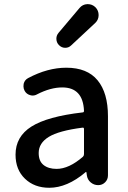

<svg xmlns="http://www.w3.org/2000/svg" viewBox="-20 -890 614 923"><path d="M216.8 12.7Q145.5 12.7 100.1 -30.8Q54.7 -74.2 54.7 -146.5Q54.7 -233.4 131.3 -281.7Q208 -330.1 377 -349.6Q383.8 -349.6 383.8 -357.4Q378.9 -469.7 279.3 -469.7Q222.7 -469.7 158.2 -436.5Q148.4 -430.7 136.7 -430.7Q130.9 -430.7 125 -432.6Q107.4 -437.5 98.6 -453.1Q92.8 -463.9 92.8 -474.6Q92.8 -481.4 93.8 -487.3Q98.6 -505.9 115.2 -514.6Q209 -564.5 298.8 -564.5Q399.4 -564.5 449.2 -503.9Q499 -443.4 499 -331.1V-46.9Q499 -27.3 485.4 -13.7Q471.7 0 452.1 0Q431.6 0 416 -13.2Q400.4 -26.4 397.5 -46.9L395.5 -61.5Q394.5 -63.5 393.1 -63.5Q391.6 -63.5 390.6 -61.5Q302.7 12.7 216.8 12.7ZM252 -78.1Q311.5 -78.1 378.9 -136.7Q383.8 -141.6 383.8 -149.4V-269.5Q383.8 -277.3 377 -276.4Q262.7 -261.7 214.4 -231.9Q166 -202.1 166 -154.3Q166 -115.2 189.5 -96.7Q212.9 -78.1 252 -78.1ZM322.3 -671.9Q310.5 -660.2 293.9 -660.2Q293.9 -660.2 293 -660.2Q276.4 -660.2 263.7 -672.9Q251 -685.5 251 -704.1Q251 -719.7 261.7 -732.4L362.3 -851.6Q377 -869.1 399.4 -870.1Q400.4 -870.1 402.3 -870.1Q422.9 -870.1 438.5 -855.5Q454.1 -839.8 454.1 -817.4Q454.1 -794.9 437.5 -779.3Z"/></svg>

Font: Gen Jyuu Gothic P Medium
Style: Regular
Weight: 500
Designer: [Source Han Sans]
Ryoko NISHIZUKA  (kana & ideographs); Paul D. Hunt (Latin, Greek & Cyrillic); Wenlong ZHANG  (bopomofo
Version: Version 1.002.20150607